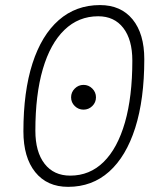

<svg xmlns="http://www.w3.org/2000/svg" viewBox="-20 -723 626 753"><path d="M247.1 9.8Q164.6 9.8 118.2 -47.9Q71.8 -105.5 71.8 -208Q71.8 -363.8 107.4 -474.4Q143.1 -585 210.4 -644Q277.8 -703.1 372.1 -703.1Q454.1 -703.1 500 -647Q545.9 -590.8 545.9 -490.7Q545.9 -333.5 510.3 -221.4Q474.6 -109.4 408 -49.8Q341.3 9.8 247.1 9.8ZM255.4 -34.2Q332 -34.2 386.5 -87.9Q440.9 -141.6 470 -242.7Q499 -343.8 499 -485.4Q499 -567.4 463.6 -613.3Q428.2 -659.2 365.2 -659.2Q288.1 -659.2 232.7 -605.7Q177.2 -552.2 147.9 -451.9Q118.7 -351.6 118.7 -210.4Q118.7 -127.4 154.8 -80.8Q190.9 -34.2 255.4 -34.2ZM307.6 -293Q287.6 -293 273.2 -307.1Q258.8 -321.3 258.8 -341.3Q258.8 -361.3 273.2 -375.7Q287.6 -390.1 307.6 -390.1Q327.6 -390.1 342 -375.7Q356.4 -361.3 356.4 -341.3Q356.4 -321.3 342 -307.1Q327.6 -293 307.6 -293Z"/></svg>

Font: Cascadia Mono NF ExtraLight
Style: Italic
Weight: 200
Italic angle: -10°
Monospace: yes
Designer: Aaron Bell
Foundry: Saja Typeworks
Version: Version 2404.023; ttfautohint (v1.8.4)